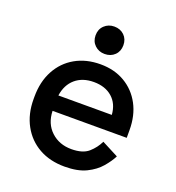

<svg xmlns="http://www.w3.org/2000/svg" viewBox="-130 -804 844 922"><g transform="rotate(20 292.0 -343.0)"><path d="M302 14Q227 14 171 -17.5Q115 -49 83.5 -106.5Q52 -164 52 -240V-252Q52 -329 83 -386.5Q114 -444 169.5 -475.5Q225 -507 298 -507Q369 -507 422.5 -475.5Q476 -444 506 -388Q536 -332 536 -257V-218H157Q159 -153 200.5 -114.5Q242 -76 304 -76Q362 -76 391.5 -102Q421 -128 437 -162L522 -118Q508 -90 481.5 -59Q455 -28 412 -7Q369 14 302 14ZM158 -297H431Q427 -353 391 -384.5Q355 -416 297 -416Q239 -416 202.5 -384.5Q166 -353 158 -297ZM298 -560Q268 -560 247.5 -579.5Q227 -599 227 -630Q227 -661 247.5 -680.5Q268 -700 298 -700Q329 -700 349 -680.5Q369 -661 369 -630Q369 -599 349 -579.5Q329 -560 298 -560Z"/></g></svg>

Font: Space Grotesk Medium
Style: Regular
Weight: 500
Designer: Florian Karsten
Foundry: Florian Karsten
Version: Version 2.000